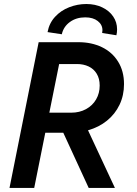

<svg xmlns="http://www.w3.org/2000/svg" viewBox="-20 -928 674 948"><path d="M170.9 -719.7H367.2Q432.1 -719.7 483.2 -695.1Q534.2 -670.4 563.2 -623.5Q592.3 -576.7 592.3 -512.7Q592.3 -457 570.3 -410.9Q548.3 -364.7 508.3 -332.3Q468.3 -299.8 414.6 -284.7L547.4 0H418L292.5 -272.5H203.6L148.9 0H26.9ZM485.8 -778.8Q485.8 -806.2 462.6 -824.2Q439.5 -842.3 400.9 -842.3Q356.4 -842.3 325 -819.3Q293.5 -796.4 285.2 -758.8L214.8 -769.5Q223.1 -814 252 -845.2Q280.8 -876.5 321.8 -892.3Q362.8 -908.2 406.2 -908.2Q449.7 -908.2 484.4 -891.8Q519 -875.5 538.6 -846.9Q558.1 -818.4 558.1 -783.2Q558.1 -767.6 554.7 -753.9L484.4 -765.1Q485.8 -772 485.8 -778.8ZM331.1 -371.6Q372.6 -371.6 404.8 -389.2Q437 -406.7 454.6 -437.3Q472.2 -467.8 472.2 -505.4Q472.2 -540 457.5 -564Q442.9 -587.9 417.5 -599.9Q392.1 -611.8 360.4 -611.8H272L223.6 -371.6Z"/></svg>

Font: Reddit Sans Chocolate SemiBold
Style: Italic
Weight: 600
Italic angle: -11.25°
Designer: Stephen Hutchings
Version: Version 1.013